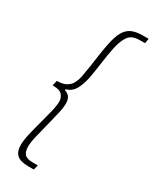

<svg xmlns="http://www.w3.org/2000/svg" viewBox="-220 -762 776 968"><g transform="rotate(30 168.5 -278.0)"><path d="M131 152Q87 152 66.5 134Q46 116 46 76Q46 50 55 11Q64 -28 75.5 -69.5Q87 -111 96 -148.5Q105 -186 105 -210Q105 -228 92 -245.5Q79 -263 35 -263L42 -293Q77 -293 97 -305Q117 -317 126.5 -336Q136 -355 140 -375Q146 -407 151 -441Q156 -475 161 -510.5Q166 -546 173 -580Q183 -631 199 -658.5Q215 -686 240 -697Q265 -708 301 -708H337L332 -680H301Q257 -680 237.5 -654Q218 -628 207 -576Q198 -532 191.5 -482.5Q185 -433 176 -386Q166 -341 149.5 -314Q133 -287 101 -278L100 -274Q125 -264 132 -249.5Q139 -235 139 -218Q139 -192 130 -154Q121 -116 110.5 -74.5Q100 -33 91 4Q82 41 82 66Q82 95 95 109.5Q108 124 144 124H172L165 152Z"/></g></svg>

Font: Source Sans 3 Light
Style: Italic
Weight: 300
Italic angle: -11°
Designer: Paul D. Hunt
Foundry: Adobe
Version: Version 3.046;hotconv 1.0.118;makeotfexe 2.5.65603